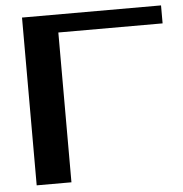

<svg xmlns="http://www.w3.org/2000/svg" viewBox="-51 -749 762 798"><g transform="rotate(-5 330.0 -350.0)"><path d="M215 -625V0H70V-700H650V-625Z"/></g></svg>

Font: Prosto One
Style: Regular
Weight: 400
Designer: Pavel Emelyanov and Jovanny lemonad
Foundry: Pavel Emelyanov and Jovanny Lemonad
Version: Version 1.001